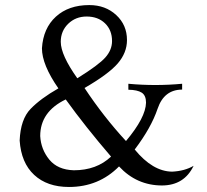

<svg xmlns="http://www.w3.org/2000/svg" viewBox="-20 -724 811 753"><path d="M283.2 -417Q367.2 -469.2 393.3 -498.8Q419.4 -528.3 419.4 -563Q419.4 -606 391.8 -632.6Q364.3 -659.2 319.8 -659.2Q276.9 -659.2 247.6 -630.9Q218.3 -602.5 218.3 -560.1Q218.3 -508.3 283.2 -417ZM250.5 9.3Q165 9.3 114 -38.1Q63 -85.4 57.1 -172.9Q60.5 -256.3 100.1 -297.1Q139.6 -337.9 209 -377.4Q144.5 -470.2 144.5 -534.7Q149.4 -613.3 199.2 -658.7Q249 -704.1 330.1 -704.1Q393.6 -704.1 435.8 -665Q478 -626 478 -566.9Q478 -517.1 441.7 -475.1Q405.3 -433.1 311.5 -378.9Q386.2 -266.1 474.1 -170.9Q551.3 -262.7 552.7 -321.3Q552.7 -349.6 535.9 -360.6Q519 -371.6 483.4 -372.1V-395.5Q536.1 -390.6 588.9 -390.6Q641.6 -390.6 694.3 -395.5V-372.6Q623.5 -372.6 598.1 -297.6Q572.8 -222.7 508.3 -137.7Q578.6 -51.8 654.8 -50.8Q704.6 -53.2 739.3 -73.7Q702.6 2.9 615.7 3.4Q516.1 3.4 446.8 -71.3Q367.2 9.3 250.5 9.3ZM269.5 -56.2Q358.9 -56.2 415.5 -109.9Q314.5 -227.5 237.8 -334Q137.7 -286.1 137.7 -190.4Q140.6 -138.2 173.3 -98.1Q206.1 -58.1 269.5 -56.2Z"/></svg>

Font: Almanac
Style: Regular
Weight: 400
Designer: Eden's Almanac
Version: Version 3.501;March 28, 2021;FontCreator 13.0.0.2683 64-bit